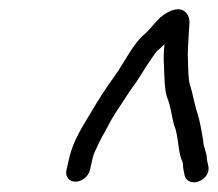

<svg xmlns="http://www.w3.org/2000/svg" viewBox="-20 -672 464 409"><path d="M171.6 -310 177.6 -336C178.8 -341.3 180.6 -346.3 183 -351C189 -364.2 195.3 -377.5 203.3 -391L217.3 -417C221.8 -425 227 -433.3 233 -442C243 -456.3 252.3 -472.5 262.2 -486C275.9 -503.6 287.7 -526.4 300.6 -544C307.3 -553.2 311.2 -561.9 320.1 -568L330.4 -578C328.9 -560.2 328 -549.1 329.4 -530C330.1 -508.5 330.6 -479 336.1 -464C343.3 -447.5 345.9 -423.9 350.7 -406C360 -384.8 358.5 -354.2 366.6 -332C368.5 -328.7 369.5 -325.7 369.6 -323C369.5 -314.9 372 -305.2 373.6 -297C380 -277.1 409.5 -280.7 420.8 -300C429.1 -314.4 420.2 -324.8 420.6 -336C420.1 -348.2 413.1 -358.9 412.9 -372C409.6 -391.1 406.2 -413.5 400.5 -431C394.3 -449.2 390.7 -472.8 385.1 -490C380.6 -502.3 381.1 -526.7 380.4 -543C379.1 -563.4 381.5 -580.5 382.1 -600.5C382.7 -619.9 387.1 -630.3 377.9 -643C365.3 -660.6 339.4 -650.3 321.6 -635C309.3 -623.3 302.8 -613.1 291 -602C262.5 -578.9 245.9 -539.7 223.5 -509C206.8 -486.1 188.9 -458.5 174 -433C156.6 -403.4 136.2 -373.4 127.6 -336L121.6 -310C118.3 -295.9 127.1 -285 140.8 -285C154.5 -285 168.3 -295.9 171.6 -310Z"/></svg>

Font: HoneyBee
Style: BookIt
Weight: 300
Foundry: Cannot Into Space Fonts
Version: Version 0.89